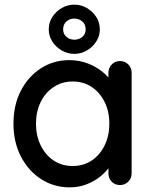

<svg xmlns="http://www.w3.org/2000/svg" viewBox="-20 -797 656 827"><path d="M497 -534Q518 -534 532.5 -519.5Q547 -505 547 -483V-51Q547 -29 532.5 -14.5Q518 0 497 0Q475 0 461 -14.5Q447 -29 447 -51V-123L467 -120Q467 -102 452.5 -80Q438 -58 413 -37.5Q388 -17 354 -3.5Q320 10 281 10Q212 10 157 -25.5Q102 -61 70 -123Q38 -185 38 -264Q38 -345 70 -406.5Q102 -468 156.5 -503Q211 -538 278 -538Q321 -538 357.5 -524Q394 -510 421 -488Q448 -466 463 -441.5Q478 -417 478 -395L447 -392V-483Q447 -504 461 -519Q475 -534 497 -534ZM293 -82Q340 -82 375.5 -106Q411 -130 431 -171.5Q451 -213 451 -264Q451 -316 431 -357Q411 -398 375.5 -422Q340 -446 293 -446Q247 -446 211 -422Q175 -398 155 -357Q135 -316 135 -264Q135 -213 155 -171.5Q175 -130 210.5 -106Q246 -82 293 -82ZM300 -565Q271 -565 246 -579.5Q221 -594 205.5 -618Q190 -642 190 -670Q190 -700 205.5 -724Q221 -748 246 -762.5Q271 -777 300 -777Q329 -777 354 -762.5Q379 -748 394.5 -724Q410 -700 410 -670Q410 -642 394.5 -618Q379 -594 354 -579.5Q329 -565 300 -565ZM300 -626Q321 -626 335 -638.5Q349 -651 349 -670Q349 -693 334 -705Q319 -717 300 -717Q280 -717 266 -704.5Q252 -692 252 -670Q252 -651 266 -638.5Q280 -626 300 -626Z"/></svg>

Font: Quicksand SemiBold
Style: Regular
Weight: 600
Designer: Andrew Paglinawan
Foundry: Andrew Paglinawan
Version: Version 3.004